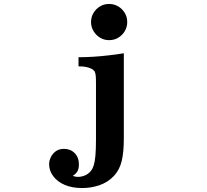

<svg xmlns="http://www.w3.org/2000/svg" viewBox="-20 -827 1040 966"><path d="M528.8 -807.1Q554.2 -807.1 575 -794.7Q595.7 -782.2 607.9 -761.7Q620.1 -741.7 620.1 -715.8Q620.1 -690.9 607.7 -670.2Q595.2 -649.4 574.7 -637.2Q554.7 -625 528.8 -625Q503.9 -625 483.6 -637.2Q463.4 -649.4 450.7 -670.4Q438 -691.4 438 -715.8Q438 -741.2 450.4 -762Q462.9 -782.7 483.4 -794.9Q503.4 -807.1 528.8 -807.1ZM603 -128.9Q603 -61.5 592.3 -16.8Q581.5 27.8 553.2 58.1Q522 90.8 480 105Q438 119.1 393.1 119.1Q343.3 119.1 305.9 103.3Q268.6 87.4 248 59.6Q227.1 32.7 227.1 -2Q227.1 -17.1 235.1 -34.9Q243.2 -52.7 259.8 -65.4Q276.9 -78.1 301.8 -78.1Q334.5 -78.1 355.7 -56.6Q377 -35.2 377 0Q377 22.5 369.1 35.6Q361.3 48.8 346.2 57.1Q357.9 63 371.1 63Q389.2 63 406.7 55.9Q424.3 48.8 437 33.2Q445.8 22.9 451.4 5.6Q457 -11.7 460 -43Q462.9 -74.7 462.9 -125V-409.2Q462.9 -432.1 461.7 -445.6Q460.4 -459 456.5 -466.8Q447.3 -482.4 415 -489.7Q400.9 -493.2 375 -493.2V-539.1Q448.2 -539.1 529.3 -548.8Q569.3 -553.2 603 -559.1Z"/></svg>

Font: BIZ UDPMincho
Style: Bold
Weight: 700
Designer: TypeBank Co., Ltd.
Foundry: Morisawa Inc.
Version: Version 1.06